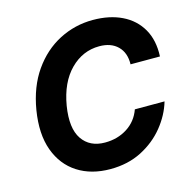

<svg xmlns="http://www.w3.org/2000/svg" viewBox="-108 -846 969 965"><g transform="rotate(-15 376.0 -363.5)"><path d="M736.5 -472.7H583.5Q584.9 -533 550.2 -567.1Q515.6 -601.2 454.9 -601.2Q367.9 -601.2 303.6 -536.4Q239.3 -471.6 219.5 -354.4Q201.3 -241.1 240.4 -183.6Q279.5 -126.1 358.7 -126.1Q424.4 -126.1 474.8 -158.4Q525.2 -190.7 545.8 -248.6H700.3Q680.8 -181.8 633 -122.7Q585.2 -63.6 513.7 -26.8Q442.1 9.9 350.5 9.9Q251.4 9.9 180.6 -35.5Q109.7 -81 78.5 -166.5Q47.2 -252.1 66.8 -372.9Q86.3 -490.1 143.3 -571.4Q200.3 -652.7 282.1 -695Q364 -737.2 457.4 -737.2Q544 -737.2 608.1 -706.1Q672.2 -675.1 706.3 -615.9Q740.4 -556.8 736.5 -472.7Z"/></g></svg>

Font: Inter UI
Style: Bold Italic
Weight: 700
Italic angle: 9.39999°
Designer: Rasmus Andersson
Foundry: rsms
Version: 3.2;8d6f07862